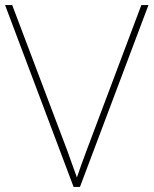

<svg xmlns="http://www.w3.org/2000/svg" viewBox="-20 -734 603 754"><path d="M563 -714H535L320 -143Q307 -109 298.5 -84.5Q290 -60 282 -37Q274 -60 264 -87Q254 -114 244 -143L28 -714H0L269 0H294Z"/></svg>

Font: Noto Sans UI Thin
Style: Regular
Weight: 250
Designer: Monotype Design Team
Foundry: Monotype Imaging Inc.
Version: Version 1.901